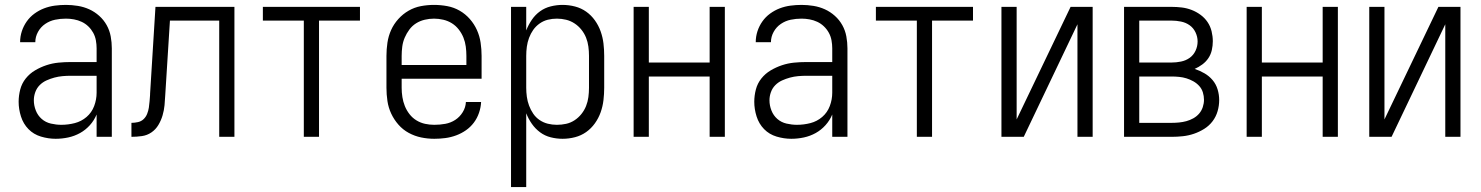

<svg xmlns="http://www.w3.org/2000/svg" viewBox="-20 -558 6040 783"><path d="M207 8Q233 8 258.5 2.5Q284 -3 306.5 -15.5Q329 -28 346.5 -47.5Q364 -67 374 -91V0H436V-361Q436 -385 431.5 -409.5Q427 -434 415 -455.5Q403 -477 384.5 -493.5Q366 -510 344 -520Q322 -530 297.5 -534Q273 -538 249 -538Q226 -538 203.5 -535Q181 -532 160 -524Q139 -516 120.5 -502.5Q102 -489 89 -470.5Q76 -452 69 -430.5Q62 -409 62 -386H124Q124 -408 135 -428Q146 -448 164.5 -460.5Q183 -473 204.5 -477.5Q226 -482 249 -482Q265 -482 281.5 -479Q298 -476 313 -469Q328 -462 340 -450.5Q352 -439 360 -424.5Q368 -410 371 -393.5Q374 -377 374 -361V-305H269Q243 -305 218 -302.5Q193 -300 169 -292Q145 -284 123 -271Q101 -258 85 -238Q69 -218 62.5 -193Q56 -168 56 -143Q56 -113 65.5 -83Q75 -53 96 -31.5Q117 -10 147 -1Q177 8 207 8ZM230 -49Q209 -49 187.5 -54Q166 -59 150 -73Q134 -87 126 -107.5Q118 -128 118 -149Q118 -166 124 -182.5Q130 -199 142 -211Q154 -223 169.5 -230Q185 -237 201.5 -241.5Q218 -246 235 -247.5Q252 -249 269 -249H374V-180Q374 -152 364 -125.5Q354 -99 333 -81Q312 -63 285 -56Q258 -49 230 -49Z M516 0Q537 0 558.5 -3Q580 -6 597.5 -18Q615 -30 626 -48.5Q637 -67 643 -87.5Q649 -108 651 -129Q653 -150 654 -172L673 -474H874V0H936V-530H614L592 -175Q592 -175 592 -174.5Q592 -174 592 -173V-171Q591 -158 590 -145Q589 -132 587 -119Q585 -106 580 -93.5Q575 -81 565.5 -72Q556 -63 542.5 -60Q529 -57 516 -57Z M1219 0H1281V-474H1448V-530H1052V-474H1219Z M1751 8Q1774 8 1796.5 5Q1819 2 1840.5 -6Q1862 -14 1880.5 -27Q1899 -40 1912.5 -58Q1926 -76 1933.5 -98Q1941 -120 1942 -142H1880Q1879 -120 1867 -100.5Q1855 -81 1836.5 -69Q1818 -57 1796 -53Q1774 -49 1751 -49Q1732 -49 1713.5 -53Q1695 -57 1678.5 -67Q1662 -77 1650 -92.5Q1638 -108 1631 -125.5Q1624 -143 1621 -162Q1618 -181 1618 -200V-237H1944V-330Q1944 -357 1940 -384Q1936 -411 1925 -435.5Q1914 -460 1896 -480.5Q1878 -501 1854.5 -514.5Q1831 -528 1804 -533Q1777 -538 1750 -538Q1723 -538 1696.5 -533Q1670 -528 1646.5 -514.5Q1623 -501 1604.5 -480.5Q1586 -460 1575 -435.5Q1564 -411 1560 -384Q1556 -357 1556 -330V-200Q1556 -173 1560 -146Q1564 -119 1575.5 -94.5Q1587 -70 1605 -49.5Q1623 -29 1647 -16Q1671 -3 1697.5 2.5Q1724 8 1751 8ZM1618 -293V-330Q1618 -349 1620.5 -368Q1623 -387 1630.5 -404.5Q1638 -422 1649.5 -437.5Q1661 -453 1677 -463Q1693 -473 1712 -477.5Q1731 -482 1750 -482Q1769 -482 1788 -477.5Q1807 -473 1823 -463Q1839 -453 1851 -437.5Q1863 -422 1870 -404.5Q1877 -387 1879.5 -368Q1882 -349 1882 -330V-293Z M2064 205H2126V-96Q2135 -73 2149 -53Q2163 -33 2182.5 -18.5Q2202 -4 2226 2Q2250 8 2274 8Q2300 8 2325 1.5Q2350 -5 2370.5 -19.5Q2391 -34 2406 -55Q2421 -76 2429.5 -100Q2438 -124 2441 -149.5Q2444 -175 2444 -200V-330Q2444 -356 2441 -381Q2438 -406 2429.5 -430Q2421 -454 2406 -475Q2391 -496 2370.5 -510.5Q2350 -525 2325 -531.5Q2300 -538 2274 -538Q2250 -538 2226 -532Q2202 -526 2182.5 -512Q2163 -498 2149 -477.5Q2135 -457 2126 -434V-530H2064ZM2251 -49Q2232 -49 2214 -53.5Q2196 -58 2180.5 -68.5Q2165 -79 2154.5 -94.5Q2144 -110 2137.5 -127.5Q2131 -145 2128.5 -163.5Q2126 -182 2126 -200V-330Q2126 -349 2128.5 -367.5Q2131 -386 2137.5 -403.5Q2144 -421 2154.5 -436Q2165 -451 2180.5 -462Q2196 -473 2214 -477.5Q2232 -482 2251 -482Q2270 -482 2288.5 -477.5Q2307 -473 2323 -462.5Q2339 -452 2351 -437Q2363 -422 2370 -404.5Q2377 -387 2379.5 -368Q2382 -349 2382 -330V-200Q2382 -181 2379.5 -162Q2377 -143 2370 -125.5Q2363 -108 2351 -93Q2339 -78 2323 -67.5Q2307 -57 2288.5 -53Q2270 -49 2251 -49Z M2564 0H2626V-246H2874V0H2936V-530H2874V-303H2626V-530H2564Z M3207 8Q3233 8 3258.5 2.5Q3284 -3 3306.5 -15.5Q3329 -28 3346.5 -47.5Q3364 -67 3374 -91V0H3436V-361Q3436 -385 3431.5 -409.5Q3427 -434 3415 -455.5Q3403 -477 3384.5 -493.5Q3366 -510 3344 -520Q3322 -530 3297.5 -534Q3273 -538 3249 -538Q3226 -538 3203.5 -535Q3181 -532 3160 -524Q3139 -516 3120.5 -502.5Q3102 -489 3089 -470.5Q3076 -452 3069 -430.5Q3062 -409 3062 -386H3124Q3124 -408 3135 -428Q3146 -448 3164.5 -460.5Q3183 -473 3204.5 -477.5Q3226 -482 3249 -482Q3265 -482 3281.5 -479Q3298 -476 3313 -469Q3328 -462 3340 -450.5Q3352 -439 3360 -424.5Q3368 -410 3371 -393.5Q3374 -377 3374 -361V-305H3269Q3243 -305 3218 -302.5Q3193 -300 3169 -292Q3145 -284 3123 -271Q3101 -258 3085 -238Q3069 -218 3062.5 -193Q3056 -168 3056 -143Q3056 -113 3065.5 -83Q3075 -53 3096 -31.5Q3117 -10 3147 -1Q3177 8 3207 8ZM3230 -49Q3209 -49 3187.5 -54Q3166 -59 3150 -73Q3134 -87 3126 -107.5Q3118 -128 3118 -149Q3118 -166 3124 -182.5Q3130 -199 3142 -211Q3154 -223 3169.5 -230Q3185 -237 3201.5 -241.5Q3218 -246 3235 -247.5Q3252 -249 3269 -249H3374V-180Q3374 -152 3364 -125.5Q3354 -99 3333 -81Q3312 -63 3285 -56Q3258 -49 3230 -49Z M3719 0H3781V-474H3948V-530H3552V-474H3719Z M4064 0H4155L4374 -459V0H4436V-530H4346L4126 -71V-530H4064Z M4564 0H4758Q4781 0 4804 -2.5Q4827 -5 4849 -12.5Q4871 -20 4891 -32.5Q4911 -45 4925 -63.5Q4939 -82 4945.5 -104.5Q4952 -127 4952 -150Q4952 -172 4945.5 -193.5Q4939 -215 4925 -231.5Q4911 -248 4892 -259Q4873 -270 4852 -277Q4868 -284 4883 -295Q4898 -306 4908 -321Q4918 -336 4922 -354Q4926 -372 4926 -390Q4926 -410 4921 -430.5Q4916 -451 4904.5 -468Q4893 -485 4876 -497.5Q4859 -510 4839.5 -517.5Q4820 -525 4799.5 -527.5Q4779 -530 4758 -530H4564ZM4758 -303H4626V-474H4758Q4777 -474 4796.5 -470Q4816 -466 4831.5 -455Q4847 -444 4855.5 -426Q4864 -408 4864 -389Q4864 -389 4864 -389Q4864 -389 4864 -389Q4864 -369 4855.5 -351Q4847 -333 4831.5 -322Q4816 -311 4796.5 -307Q4777 -303 4758 -303ZM4626 -57V-246H4758Q4773 -246 4788.5 -244.5Q4804 -243 4818.5 -238.5Q4833 -234 4846.5 -226.5Q4860 -219 4870.5 -207.5Q4881 -196 4885.5 -181Q4890 -166 4890 -151Q4890 -136 4885 -121Q4880 -106 4870 -94.5Q4860 -83 4846.5 -75.5Q4833 -68 4818.5 -64Q4804 -60 4788.5 -58.5Q4773 -57 4758 -57Z M5064 0H5126V-246H5374V0H5436V-530H5374V-303H5126V-530H5064Z M5564 0H5655L5874 -459V0H5936V-530H5846L5626 -71V-530H5564Z"/></svg>

Font: Iosevka SS09 Light
Style: Regular
Weight: 300
Monospace: yes
Designer: Belleve Invis
Foundry: Belleve Invis
Version: Version 5.2.1; ttfautohint (v1.8.3)